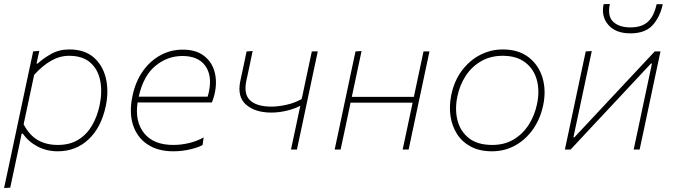

<svg xmlns="http://www.w3.org/2000/svg" viewBox="-20 -753 3389 967"><path d="M0.5 194Q12.5 137.5 24 84.5Q35.5 31.5 48 -28.5L99.5 -271Q109 -315.5 121.2 -373.2Q133.5 -431 147 -494L178 -497L164 -433H170Q197 -458.5 237.5 -481.2Q278 -504 329 -504Q405.5 -504 451.5 -464.2Q497.5 -424.5 513 -359.8Q528.5 -295 513 -220Q490.5 -112 426.5 -51.5Q362.5 9 271 9Q215.5 9 169.5 -15Q123.5 -39 95 -80H89L78.5 -28.5Q66 31 54.8 83.2Q43.5 135.5 31.5 192ZM271 -23Q331.5 -23 374.2 -49.2Q417 -75.5 443.5 -121Q470 -166.5 482 -224Q496 -292 484.5 -348.2Q473 -404.5 434.2 -438.2Q395.5 -472 328 -472Q281 -472 237.2 -447Q193.5 -422 152 -376L99 -127Q127.5 -72.5 170 -47.8Q212.5 -23 271 -23Z M852.5 9Q774 9 721.8 -26.5Q669.5 -62 649.5 -125Q629.5 -188 647.5 -271Q662.5 -342 699 -394Q735.5 -446 787.5 -474.5Q839.5 -503 900.5 -503Q965.5 -503 1005.5 -473.2Q1045.5 -443.5 1059.8 -394.5Q1074 -345.5 1062.5 -288Q1060.5 -277 1056 -262.2Q1051.5 -247.5 1047.5 -237H673Q658.5 -141 706 -82Q753.5 -23 852.5 -23Q893 -23 933.2 -32.8Q973.5 -42.5 1005.5 -61L1000.5 -23Q983.5 -12 941 -1.5Q898.5 9 852.5 9ZM898.5 -471Q823.5 -471 763 -421.5Q702.5 -372 678.5 -266H1025.5Q1030 -279.5 1032.5 -293Q1049 -374 1013.2 -422.5Q977.5 -471 898.5 -471Z M1445.5 0Q1457 -53 1469.5 -112.2Q1482 -171.5 1492.5 -220.5Q1467.5 -206.5 1427 -196.2Q1386.5 -186 1346.5 -186Q1265 -186 1219.2 -226Q1173.5 -266 1190.5 -346Q1198 -381.5 1206 -418.2Q1214 -455 1222 -494L1252.5 -496Q1244.5 -457.5 1236.5 -419.8Q1228.5 -382 1220.5 -345Q1206.5 -278 1240.2 -247Q1274 -216 1348 -216Q1378.5 -216 1420.5 -224.8Q1462.5 -233.5 1499 -254L1503 -270.5Q1516 -332 1527.2 -385Q1538.5 -438 1550.5 -494H1580.5Q1568.5 -438 1557.2 -385Q1546 -332 1533 -270.5L1522.5 -221Q1510 -161 1498.8 -108.8Q1487.5 -56.5 1475.5 0Z M1665.5 0Q1677.5 -56.5 1688.8 -108.8Q1700 -161 1712.5 -221L1723 -270.5Q1736 -332 1747.2 -385Q1758.5 -438 1770.5 -494L1801 -496Q1789 -439.5 1777.5 -385.8Q1766 -332 1753 -270.5L1752 -265H2064.5L2065.5 -270.5Q2078.5 -332 2089.8 -385Q2101 -438 2113 -494H2143Q2131 -438 2119.8 -385Q2108.5 -332 2095.5 -270.5L2085 -221Q2072.5 -161 2061.2 -108.8Q2050 -56.5 2038 0H2008Q2020 -56.5 2031.2 -108.8Q2042.5 -161 2055 -221L2058 -236H1745.5L1742.5 -221Q1730 -161 1718.8 -108.8Q1707.5 -56.5 1695.5 0Z M2457.5 9Q2396 9 2352 -14.2Q2308 -37.5 2282.2 -77.5Q2256.5 -117.5 2249 -168Q2241.5 -218.5 2252.5 -273Q2267.5 -346.5 2306.8 -398.2Q2346 -450 2399.5 -477Q2453 -504 2511.5 -504Q2591.5 -504 2642.5 -464.5Q2693.5 -425 2712.5 -360.8Q2731.5 -296.5 2715.5 -222Q2701 -154 2664.5 -102Q2628 -50 2575 -20.5Q2522 9 2457.5 9ZM2459.5 -23Q2520.5 -23 2566.8 -50.5Q2613 -78 2642.8 -124.5Q2672.5 -171 2684.5 -228Q2699 -296 2683.5 -351.2Q2668 -406.5 2624.5 -439.2Q2581 -472 2511.5 -472Q2451 -472 2404 -445.2Q2357 -418.5 2326.2 -372Q2295.5 -325.5 2283.5 -267Q2270 -202.5 2284.2 -146.8Q2298.5 -91 2342 -57Q2385.5 -23 2459.5 -23Z M2825 0Q2837 -56.5 2848.2 -108.8Q2859.5 -161 2872 -221L2882.5 -270.5Q2895.5 -332 2906.8 -385Q2918 -438 2930 -494L2960.5 -496Q2948.5 -439.5 2937 -385.8Q2925.5 -332 2912.5 -270.5L2868 -61.5H2873L3052.5 -253.5Q3107.5 -312.5 3164.5 -373.2Q3221.5 -434 3277.5 -494H3306.5Q3294.5 -438 3283.2 -385Q3272 -332 3259 -270.5L3248.5 -221Q3236 -161 3224.8 -108.8Q3213.5 -56.5 3201.5 0H3171.5Q3183.5 -56.5 3194.8 -108.8Q3206 -161 3218.5 -221L3263.5 -433H3258.5L3082 -244Q3026 -184.5 2968.5 -122.8Q2911 -61 2854 0ZM3155 -585Q3081 -585 3044 -627.5Q3007 -670 3020 -732L3051.5 -733Q3038.5 -671.5 3068.5 -643.2Q3098.5 -615 3155 -615Q3212 -615 3243 -643.2Q3274 -671.5 3287 -732H3318Q3305 -669.5 3267.8 -627.2Q3230.5 -585 3155 -585Z"/></svg>

Font: Commissioner Thin
Style: Italic
Weight: 100
Italic angle: -12°
Designer: Kostas Bartsokas
Foundry: Kostas Bartsokas
Version: Version 1.000; ttfautohint (v1.8.3)